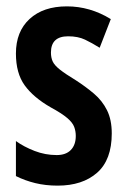

<svg xmlns="http://www.w3.org/2000/svg" viewBox="-20 -666 397 603"><path d="M331 -247Q331 -164 285 -123.5Q239 -83 161 -83Q123 -83 90.5 -91Q58 -99 30 -113V-223Q55 -205 88.5 -192Q122 -179 158 -179Q187 -179 202.5 -195Q218 -211 218 -239Q218 -254 213 -267.5Q208 -281 191 -295.5Q174 -310 139 -329Q85 -360 57.5 -398Q30 -436 30 -498Q30 -567 73 -606.5Q116 -646 190 -646Q263 -646 328 -606L293 -516Q269 -531 247 -541.5Q225 -552 194 -552Q140 -552 140 -501Q140 -485 145.5 -473Q151 -461 168 -447.5Q185 -434 218 -414Q249 -394 275 -372Q301 -350 316 -320Q331 -290 331 -247Z"/></svg>

Font: Noto Sans Kannada UI ExtraCondensed SemiBold
Style: Regular
Weight: 600
Width: 2
Designer: Jelle Bosma - Monotype Design Team
Foundry: Monotype Imaging Inc.
Version: Version 2.005; ttfautohint (v1.8.4.7-5d5b)